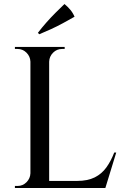

<svg xmlns="http://www.w3.org/2000/svg" viewBox="-20 -933 620 953"><path d="M224 -700V0H131V-700ZM492 -35 500 0H221V-35ZM557 -176 503 0H327L363 -35Q415 -35 450 -52.5Q485 -70 508 -102Q531 -134 547 -176ZM134 -73V0H54V-10Q54 -10 60.5 -10Q67 -10 67 -10Q93 -10 111.5 -28.5Q130 -47 131 -73ZM134 -627H131Q130 -653 111.5 -671.5Q93 -690 67 -690Q67 -690 60.5 -690Q54 -690 54 -690V-700H134ZM221 -627V-700H301V-690Q300 -690 294 -690Q288 -690 288 -690Q262 -690 243.5 -671.5Q225 -653 224 -627ZM168 -770Q187 -795 209.5 -820.5Q232 -846 255.5 -869.5Q279 -893 300 -913Q316 -900 329 -884.5Q342 -869 350 -850Q322 -834 292.5 -818Q263 -802 233.5 -788.5Q204 -775 175 -763Z"/></svg>

Font: Cinzel Medium
Style: Regular
Weight: 500
Designer: Natanael Gama
Version: Version 2.000